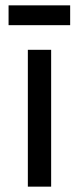

<svg xmlns="http://www.w3.org/2000/svg" viewBox="-20 -697 294 717"><path d="M84 0V-511H171V0ZM12 -603V-677H242V-603Z"/></svg>

Font: Overpass
Style: Regular
Weight: 400
Designer: Delve Withrington, Dave Bailey, Thomas Jockin
Foundry: Delve Fonts LLC
Version: Version 4.000